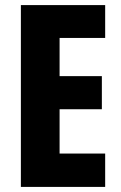

<svg xmlns="http://www.w3.org/2000/svg" viewBox="-20 -734 474 754"><path d="M393 0V-131H214V-305H380V-435H214V-585H393V-714H62V0Z"/></svg>

Font: Noto Sans Armenian ExtraCondensed ExtraBold
Style: Regular
Weight: 800
Width: 2
Designer: Monotype Design Team
Foundry: Monotype Imaging Inc.
Version: Version 2.008